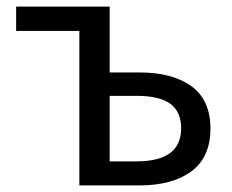

<svg xmlns="http://www.w3.org/2000/svg" viewBox="-20 -563 705 583"><path d="M221 0V-469H29V-543H313V-343H403Q504 -343 561.5 -301Q619 -259 619 -172.5Q619 -86 561.5 -43Q504 0 403 0ZM313 -73H394Q530 -73 530 -173Q530 -224 497 -248Q464 -272 394 -272H313Z"/></svg>

Font: Swei Fan Sans CJK TC
Style: Regular
Weight: 400
Version: Version 2.130